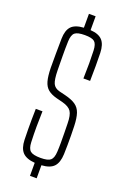

<svg xmlns="http://www.w3.org/2000/svg" viewBox="-181 -942 704 1079"><g transform="rotate(20 171.0 -402.5)"><path d="M152 82V4Q101 0 78.2 -24Q55.5 -48 54 -98Q53 -133 52.8 -161.2Q52.5 -189.5 52.8 -218Q53 -246.5 54 -283H94Q92.5 -234.5 92.2 -190.8Q92 -147 94 -98Q95.5 -60 111.8 -46.5Q128 -33 173 -33Q216.5 -33 232.2 -46.5Q248 -60 250 -98Q251.5 -122.5 251.5 -152.2Q251.5 -182 251 -211.8Q250.5 -241.5 250 -266Q249.5 -317 235.2 -338.2Q221 -359.5 181 -370L145 -379Q110.5 -388 91 -404Q71.5 -420 63.2 -449.5Q55 -479 54 -529Q53.5 -567.5 54 -612.5Q54.5 -657.5 55 -703Q56 -753.5 78.2 -777.2Q100.5 -801 152 -804V-887H192V-804Q241 -801 263.2 -777Q285.5 -753 287 -702Q288 -665.5 288 -624.8Q288 -584 287 -535H247Q248.5 -587 248.5 -626.2Q248.5 -665.5 247 -702Q245.5 -740.5 230.2 -753.8Q215 -767 172 -767Q128.5 -767 112.5 -753.8Q96.5 -740.5 95 -702Q93.5 -656.5 94 -615.8Q94.5 -575 95 -529Q96 -473 106.2 -450.8Q116.5 -428.5 145 -421L182 -412Q223 -402 246 -386.2Q269 -370.5 278.8 -342Q288.5 -313.5 290 -266Q291 -239.5 291.2 -210.2Q291.5 -181 291.2 -152.2Q291 -123.5 290 -98Q288 -47 265.5 -23Q243 1 192 4V82Z"/></g></svg>

Font: Big Shoulders Text Thin Thin
Style: Regular
Weight: 250
Version: Version 2.002